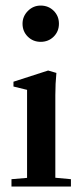

<svg xmlns="http://www.w3.org/2000/svg" viewBox="-20 -683 297 703"><path d="M128.9 -529.8Q101.1 -529.8 81.8 -548.8Q62.5 -567.9 62.5 -596.2Q62.5 -623 82 -642.8Q101.6 -662.6 128.9 -662.6Q157.2 -662.6 176.5 -643.6Q195.8 -624.5 195.8 -596.2Q195.8 -567.9 176.5 -548.8Q157.2 -529.8 128.9 -529.8ZM22 0V-26.9L79.1 -31.7V-354L29.3 -366.2V-383.8L156.2 -424.8L186.5 -416Q182.6 -377 182.6 -334.5V-32.2L239.7 -26.9V0Z"/></svg>

Font: Elstob 18pt SemiBold
Style: Regular
Weight: 600
Designer: Peter S. Baker
Version: Version 1.015